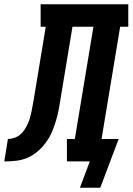

<svg xmlns="http://www.w3.org/2000/svg" viewBox="-76 -755 620 898"><path d="M298 123 300 117 344 0H237V-105H274L361 -630H263L208 -298Q204 -271 199 -244.5Q194 -218 186 -191Q178 -164 167 -138Q156 -112 139 -89Q122 -66 99.5 -46.5Q77 -27 51.5 -16.5Q26 -6 -1.5 -3Q-29 0 -56 0L-39 -105Q-24 -105 -9 -110Q6 -115 18.5 -125.5Q31 -136 39.5 -149.5Q48 -163 54.5 -177.5Q61 -192 65 -207Q69 -222 72 -236.5Q75 -251 77.5 -266Q80 -281 83 -296Q84 -301 84.5 -305.5Q85 -310 86 -315L138 -630H114V-735H524V-630H486L399 -105H479L436 9L393 123Z"/></svg>

Font: Iosevka Curly Slab XBdObl
Style: Regular
Weight: 800
Italic angle: -9°
Monospace: yes
Designer: Belleve Invis
Foundry: Belleve Invis
Version: Version 11.1.0; ttfautohint (v1.8.3)